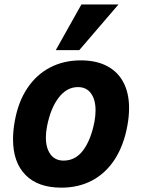

<svg xmlns="http://www.w3.org/2000/svg" viewBox="-20 -830 640 862"><path d="M38.5 -205Q38.5 -245 46.5 -287Q62 -373.5 103 -434.5Q144 -495.5 205.2 -527.2Q266.5 -559 342.5 -559Q412 -559 460.5 -533.5Q509 -508 534.2 -460Q559.5 -412 559.5 -344.5Q559.5 -308 552 -266.5Q536 -178 495.8 -115.5Q455.5 -53 394.5 -20.2Q333.5 12.5 255.5 12.5Q151 12.5 94.8 -44.2Q38.5 -101 38.5 -205ZM404 -283Q409 -309.5 409 -334.5Q409 -382.5 388.5 -410.8Q368 -439 330 -439Q279.5 -439 243 -391Q206.5 -343 191 -262Q186 -237 186 -212.5Q186 -165 206.8 -137Q227.5 -109 265.5 -109Q319 -109 353.5 -155.5Q388 -202 404 -283ZM230.5 -605 345.5 -810H512L336 -605Z"/></svg>

Font: JuliaMono ExtraBold
Style: Italic
Weight: 800
Italic angle: -9°
Monospace: yes
Designer: cormullion
Foundry: corm
Version: Version 0.057; ttfautohint (v1.8.4)